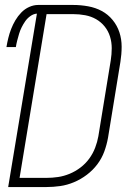

<svg xmlns="http://www.w3.org/2000/svg" viewBox="-20 -755 540 775"><path d="M13 0 129 -700Q115 -699 102.5 -690Q90 -681 82 -669.5Q74 -658 67.5 -645Q61 -632 57 -618.5Q53 -605 49.5 -591.5Q46 -578 44 -565H6Q9 -583 13.5 -601.5Q18 -620 25 -638Q32 -656 42 -673Q52 -690 66 -704.5Q80 -719 98 -727Q116 -735 134 -735H275Q306 -735 336 -729.5Q366 -724 391 -710.5Q416 -697 434.5 -674.5Q453 -652 462 -624.5Q471 -597 471 -566.5Q471 -536 466 -505L416 -199Q411 -171 401 -143.5Q391 -116 373 -92Q355 -68 330.5 -49.5Q306 -31 278.5 -19.5Q251 -8 223 -4Q195 0 167 0ZM59 -37H167Q191 -37 214.5 -40.5Q238 -44 261 -53.5Q284 -63 304.5 -78.5Q325 -94 340 -114.5Q355 -135 364 -158.5Q373 -182 377 -205L427 -511Q431 -536 431 -560.5Q431 -585 424 -607.5Q417 -630 402.5 -648Q388 -666 368 -677.5Q348 -689 324 -693.5Q300 -698 275 -698H168Z"/></svg>

Font: Iosevka Extralight Oblique
Style: Regular
Weight: 200
Italic angle: -9°
Monospace: yes
Designer: Belleve Invis
Foundry: Belleve Invis
Version: Version 32.5.0; ttfautohint (v1.8.4)